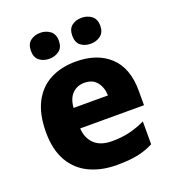

<svg xmlns="http://www.w3.org/2000/svg" viewBox="-139 -865 885 981"><g transform="rotate(-20 303.5 -374.5)"><path d="M310 -559Q427 -559 495 -495.5Q563 -432 563 -309V-230H216Q219 -177 252 -145Q285 -113 348 -113Q399 -113 441.5 -123Q484 -133 529 -154V-30Q489 -9 443 0.5Q397 10 329 10Q247 10 182.5 -20Q118 -50 81.5 -112.5Q45 -175 45 -271Q45 -368 78 -432Q111 -496 171 -527.5Q231 -559 310 -559ZM315 -442Q276 -442 250 -416.5Q224 -391 220 -340H407Q406 -383 383 -412.5Q360 -442 315 -442ZM115 -688Q115 -725 137 -742Q159 -759 191 -759Q221 -759 244 -742Q267 -725 267 -688Q267 -652 244 -635Q221 -618 191 -618Q159 -618 137 -635Q115 -652 115 -688ZM340 -688Q340 -725 361.5 -742Q383 -759 416 -759Q446 -759 469 -742Q492 -725 492 -688Q492 -652 469 -635Q446 -618 416 -618Q383 -618 361.5 -635Q340 -652 340 -688Z"/></g></svg>

Font: Noto Sans Meetei Mayek ExtraBold
Style: Regular
Weight: 800
Designer: Monotype Design Team and Neelakash Kshetrimayum
Foundry: Monotype Imaging Inc.
Version: Version 2.002; ttfautohint (v1.8.4.7-5d5b)